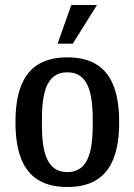

<svg xmlns="http://www.w3.org/2000/svg" viewBox="-20 -740 538 770"><path d="M250 10C408 10 458 -96 458 -250C458 -404 408 -510 250 -510C92 -510 42 -404 42 -250C42 -96 92 10 250 10ZM250 -50C158 -50 148 -150 148 -250C148 -350 158 -450 250 -450C342 -450 352 -350 352 -250C352 -150 342 -50 250 -50ZM211 -565H272L369 -720H266Z"/></svg>

Font: Hermeneus One
Style: Regular
Weight: 400
Designer: Rodrigo Fuenzalida, Pablo Impallari
Foundry: Pablo Impallari, Rodrigo Fuenzalida
Version: Version 1.002